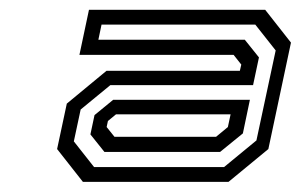

<svg xmlns="http://www.w3.org/2000/svg" viewBox="-20 -726 608 388"><path d="M147.5 -358.5 95.4 -424.8 115 -516.6 195.2 -582.9H464.7L467.6 -595.5L452.1 -615.1H140.5L159.8 -706.2H515.9L568 -639.9L522.3 -424.8L441.8 -358.5ZM170.1 -388.4H432.8L498.2 -442.2L537.1 -624.1L495.9 -676.3H185.2L178.8 -645.7H474.7L503.3 -610L491.4 -553.9H202.9L143 -504.7L129.2 -440.3ZM191 -419 162.7 -454.4 171 -493.4 208.7 -524.3H485L470.8 -456.4L424.8 -419ZM211.3 -449.6H416.7L440.5 -469.3L446 -495H214.5L198.1 -481.5L195.5 -469.3Z"/></svg>

Font: Tourney Expanded Medium
Style: Italic
Weight: 500
Width: 7
Italic angle: -12°
Designer: Tyler Finck
Foundry: Etcetera Type Co
Version: Version 1.010; ttfautohint (v1.8.3)